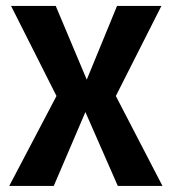

<svg xmlns="http://www.w3.org/2000/svg" viewBox="-20 -614 574 634"><path d="M10.5 0H157.5L262 -244L369 0H516.5L362.5 -297L513 -594.5H366.5L266.5 -351L164 -594.5H16.5L166.5 -297Z"/></svg>

Font: Anybody SemiCondensed SemiBold
Style: Regular
Weight: 600
Width: 4
Version: Version 1.113;gftools[0.9.25]